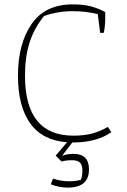

<svg xmlns="http://www.w3.org/2000/svg" viewBox="-20 -640 579 876"><path d="M212 201 222 175Q257 187 295 187Q328 187 349 180Q356 163 356 138Q356 114 345.5 102.5Q335 91 309 91Q280 91 261 97L234 70L286 9Q174 1 118 -77Q62 -155 62 -295Q62 -439 123.5 -529.5Q185 -620 312 -620Q360 -620 394.5 -611Q429 -602 460 -585V-554Q460 -538 458 -519Q456 -500 453 -490H437L426 -576Q369 -589 311 -589Q244 -589 181 -567Q136 -512 115 -446Q94 -380 94 -295Q94 -21 315 -21Q364 -21 401 -31Q438 -41 472 -61L488 -37Q421 10 313 10H310L263 71Q284 62 316 62Q386 62 386 133Q386 216 289 216Q250 216 212 201Z"/></svg>

Font: Athiti ExtraLight
Style: Regular
Weight: 275
Designer: CadsonDemak Team
Foundry: CadsonDemak
Version: Version 1.033